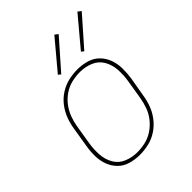

<svg xmlns="http://www.w3.org/2000/svg" viewBox="-212 -872 1001 1001"><g transform="rotate(-45 288.0 -371.5)"><path d="M233 8H234Q266 8 299 0.5Q332 -7 361.5 -26Q391 -45 413 -73Q435 -101 447 -132.5Q459 -164 464 -197L483 -307Q488 -342 487.5 -376.5Q487 -411 475.5 -442Q464 -473 441 -496Q418 -519 385 -528.5Q352 -538 318 -538H317Q285 -538 252 -530.5Q219 -523 189 -504Q159 -485 137.5 -457Q116 -429 104 -397.5Q92 -366 87 -333L69 -223Q63 -189 63.5 -154Q64 -119 75.5 -88Q87 -57 110 -34Q133 -11 166 -1.5Q199 8 233 8ZM234 -11Q195 -11 160 -25.5Q125 -40 106.5 -72Q88 -104 85.5 -142.5Q83 -181 89 -220L107 -330Q112 -360 123 -389Q134 -418 153.5 -443.5Q173 -469 200 -487Q227 -505 257 -512Q287 -519 317 -519Q356 -519 391 -504.5Q426 -490 444.5 -458Q463 -426 465.5 -387.5Q468 -349 462 -310L444 -200Q439 -170 428.5 -141Q418 -112 398 -86.5Q378 -61 351 -43Q324 -25 294 -18Q264 -11 234 -11ZM410 -579 549 -737 531 -751 396 -590ZM240 -579 379 -737 361 -751 226 -590Z"/></g></svg>

Font: Iosevka Sparkle Thin Oblique
Style: Regular
Weight: 100
Italic angle: -9°
Designer: Belleve Invis
Foundry: Belleve Invis
Version: Version 4.5.0; ttfautohint (v1.8.3)